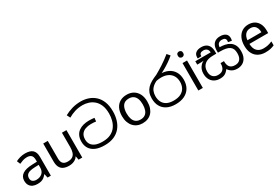

<svg xmlns="http://www.w3.org/2000/svg" viewBox="91 -2038 4742 3250"><g transform="rotate(-30 2462.0 -412.5)"><path d="M288 -545Q386 -545 433 -502Q480 -459 480 -365V0H416L399 -76H395Q372 -47 347.5 -27.5Q323 -8 291.5 1Q260 10 215 10Q167 10 128.5 -7Q90 -24 68 -59.5Q46 -95 46 -149Q46 -229 109 -272.5Q172 -316 303 -320L394 -323V-355Q394 -422 365 -448Q336 -474 283 -474Q241 -474 203 -461.5Q165 -449 132 -433L105 -499Q140 -518 188 -531.5Q236 -545 288 -545ZM314 -259Q214 -255 175.5 -227Q137 -199 137 -148Q137 -103 164.5 -82Q192 -61 235 -61Q303 -61 348 -98.5Q393 -136 393 -214V-262Z M1094 -536V0H1022L1009 -71H1005Q988 -43 961 -25Q934 -7 902 1.5Q870 10 835 10Q771 10 727.5 -10.5Q684 -31 662 -74Q640 -117 640 -185V-536H729V-191Q729 -127 758 -95Q787 -63 848 -63Q908 -63 942.5 -85.5Q977 -108 991.5 -151.5Q1006 -195 1006 -257V-536Z M1530 11Q1423 11 1353 -20.5Q1283 -52 1249 -108Q1215 -164 1215 -238Q1215 -306 1238 -353.5Q1261 -401 1301 -430Q1341 -459 1393 -472.5Q1445 -486 1502 -486Q1534 -486 1562 -484Q1590 -482 1609 -479L1602 -411Q1579 -415 1558.5 -416.5Q1538 -418 1503 -418Q1444 -418 1395 -400.5Q1346 -383 1317 -343.5Q1288 -304 1288 -238Q1288 -186 1312.5 -146Q1337 -106 1390.5 -83Q1444 -60 1530 -60Q1625 -60 1689 -91.5Q1753 -123 1790.5 -175.5Q1828 -228 1844 -291.5Q1860 -355 1860 -418Q1860 -519 1831 -586Q1802 -653 1754.5 -692.5Q1707 -732 1651 -749Q1595 -766 1541 -766Q1459 -766 1389 -744.5Q1319 -723 1257 -686L1224 -751Q1290 -788 1371 -812Q1452 -836 1546 -836Q1621 -836 1690.5 -812.5Q1760 -789 1815.5 -739Q1871 -689 1903 -609.5Q1935 -530 1935 -418Q1935 -330 1912 -252.5Q1889 -175 1840 -115.5Q1791 -56 1714 -22.5Q1637 11 1530 11Z M2522 -269Q2522 -202 2504.5 -150.5Q2487 -99 2454.5 -63Q2422 -27 2375.5 -8.5Q2329 10 2272 10Q2219 10 2174 -8.5Q2129 -27 2096 -63Q2063 -99 2044.5 -150.5Q2026 -202 2026 -269Q2026 -358 2056 -419.5Q2086 -481 2142 -513.5Q2198 -546 2275 -546Q2348 -546 2403.5 -513.5Q2459 -481 2490.5 -419.5Q2522 -358 2522 -269ZM2117 -269Q2117 -206 2133.5 -159.5Q2150 -113 2185 -88Q2220 -63 2274 -63Q2328 -63 2363 -88Q2398 -113 2414.5 -159.5Q2431 -206 2431 -269Q2431 -333 2414 -378Q2397 -423 2362.5 -447.5Q2328 -472 2273 -472Q2191 -472 2154 -418Q2117 -364 2117 -269Z M2918 11Q2822 11 2753.5 -23Q2685 -57 2648.5 -121.5Q2612 -186 2612 -277Q2612 -339 2630 -386Q2648 -433 2682.5 -469Q2717 -505 2766.5 -533Q2816 -561 2878 -586Q2954 -628 3038.5 -683Q3123 -738 3205 -805L3253 -749Q3202 -705 3146 -667Q3090 -629 3036.5 -599Q2983 -569 2938 -550L2896 -521Q2811 -493 2765 -455Q2719 -417 2702 -372.5Q2685 -328 2685 -279Q2685 -215 2709.5 -165.5Q2734 -116 2786 -88Q2838 -60 2919 -60Q3006 -60 3061 -89Q3116 -118 3142.5 -168Q3169 -218 3169 -281Q3169 -352 3139 -402.5Q3109 -453 3054.5 -479.5Q3000 -506 2925 -506Q2905 -506 2881.5 -503.5Q2858 -501 2834.5 -496.5Q2811 -492 2790 -485L2865 -555Q2882 -562 2902 -564Q2922 -566 2949 -566Q3034 -566 3100 -534Q3166 -502 3204 -439Q3242 -376 3242 -283Q3242 -190 3202.5 -124Q3163 -58 3090.5 -23.5Q3018 11 2918 11Z M3451 -536V0H3363V-536ZM3408 -737Q3428 -737 3443.5 -723.5Q3459 -710 3459 -681Q3459 -653 3443.5 -639Q3428 -625 3408 -625Q3386 -625 3371 -639Q3356 -653 3356 -681Q3356 -710 3371 -723.5Q3386 -737 3408 -737Z M4124 11Q4079 11 4047.5 -1Q4016 -13 3993.5 -33Q3971 -53 3954 -77Q3934 -50 3911.5 -30Q3889 -10 3859 0.5Q3829 11 3784 11Q3725 11 3678.5 -14Q3632 -39 3605.5 -87Q3579 -135 3579 -204Q3579 -246 3592.5 -284.5Q3606 -323 3637.5 -354.5Q3669 -386 3721 -406L3723 -397Q3689 -391 3652 -390Q3615 -389 3586 -389H3566V-455H3867Q3865 -502 3839 -524Q3813 -546 3774 -546Q3736 -546 3717 -531Q3698 -516 3698 -489Q3698 -487 3698 -484Q3698 -481 3699 -478L3626 -474Q3625 -479 3625 -485.5Q3625 -492 3625 -496Q3625 -553 3663.5 -582.5Q3702 -612 3769 -612Q3823 -612 3861 -591.5Q3899 -571 3918.5 -530.5Q3938 -490 3938 -430V-389H3918Q3883 -389 3846 -387Q3809 -385 3774 -375Q3739 -365 3709 -340Q3683 -318 3667.5 -285Q3652 -252 3652 -204Q3652 -134 3688.5 -97Q3725 -60 3786 -60Q3824 -60 3849.5 -70.5Q3875 -81 3890.5 -100.5Q3906 -120 3913 -147.5Q3920 -175 3920 -208V-214H3987V-208Q3987 -176 3993.5 -149Q4000 -122 4015 -102Q4030 -82 4056 -71Q4082 -60 4121 -60Q4183 -60 4217 -99Q4251 -138 4251 -218Q4251 -264 4238.5 -296Q4226 -328 4197 -349Q4167 -370 4122 -379.5Q4077 -389 4011 -389H3970V-430Q3970 -490 3990 -530.5Q4010 -571 4047.5 -591.5Q4085 -612 4139 -612Q4206 -612 4244.5 -582.5Q4283 -553 4283 -496Q4283 -483 4281 -470.5Q4279 -458 4276 -446L4206 -458Q4208 -463 4209 -472.5Q4210 -482 4210 -487Q4210 -516 4191 -531Q4172 -546 4134 -546Q4095 -546 4069 -523.5Q4043 -501 4041 -452L4022 -455H4037Q4092 -455 4143.5 -444.5Q4195 -434 4235.5 -407.5Q4276 -381 4300 -335Q4324 -289 4324 -217Q4324 -140 4297.5 -89.5Q4271 -39 4225.5 -14Q4180 11 4124 11Z M4652 -546Q4721 -546 4770.5 -516Q4820 -486 4846.5 -431.5Q4873 -377 4873 -304V-251H4506Q4508 -160 4552.5 -112.5Q4597 -65 4677 -65Q4728 -65 4767.5 -74.5Q4807 -84 4849 -102V-25Q4808 -7 4768 1.5Q4728 10 4673 10Q4597 10 4538.5 -21Q4480 -52 4447.5 -113.5Q4415 -175 4415 -264Q4415 -352 4444.5 -415Q4474 -478 4527.5 -512Q4581 -546 4652 -546ZM4651 -474Q4588 -474 4551.5 -433.5Q4515 -393 4508 -321H4781Q4781 -367 4767 -401Q4753 -435 4724.5 -454.5Q4696 -474 4651 -474Z"/></g></svg>

Font: lsinhala85
Style: Book
Weight: 400
Designer: Jelle Bosma - Monotype Design Team
Foundry: Monotype Imaging Inc.
Version: Version 2.003